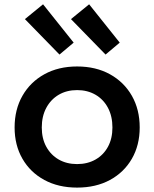

<svg xmlns="http://www.w3.org/2000/svg" viewBox="-20 -863 718 894"><path d="M395 -843 537.5 -664.5 471.5 -609 310.5 -774ZM180.5 -843 323 -664.5 257 -609 96 -774ZM339 10.5Q252 10.5 186.5 -25Q121 -60.5 84.5 -123.8Q48 -187 48 -269.5Q48 -353 84.5 -417Q121 -481 186.5 -517.2Q252 -553.5 339 -553.5Q426.5 -553.5 492 -517.2Q557.5 -481 594 -417Q630.5 -353 630.5 -269.5Q630.5 -187 594 -123.8Q557.5 -60.5 492 -25Q426.5 10.5 339 10.5ZM339 -99Q387.5 -99 424.8 -120.2Q462 -141.5 482.8 -179.8Q503.5 -218 503.5 -269.5Q503.5 -321.5 482.8 -360.8Q462 -400 424.8 -421.8Q387.5 -443.5 339 -443.5Q290.5 -443.5 253.5 -421.8Q216.5 -400 195.5 -360.8Q174.5 -321.5 174.5 -269.5Q174.5 -218 195.5 -179.8Q216.5 -141.5 253.5 -120.2Q290.5 -99 339 -99Z"/></svg>

Font: Hepta Slab SemiBold
Style: Regular
Weight: 600
Designer: Michael LaGattuta
Foundry: Michael LaGattuta
Version: Version 1.102